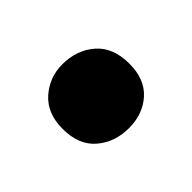

<svg xmlns="http://www.w3.org/2000/svg" viewBox="-53 -495 368 368"><g transform="rotate(45 131.0 -310.5)"><path d="M219 -312Q219 -274 196.5 -247.5Q174 -221 130 -221Q88 -221 65 -247Q42 -273 42 -308Q42 -347 65 -373.5Q88 -400 132 -400Q174 -400 196.5 -375Q219 -350 219 -312Z"/></g></svg>

Font: Amaranth
Style: Bold
Weight: 700
Designer: Gesine Todt
Foundry: Gesine Todt
Version: Version 1.001